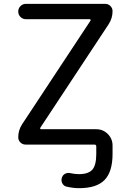

<svg xmlns="http://www.w3.org/2000/svg" viewBox="-20 -775 677 1002"><path d="M190.4 -108.4Q188.5 -106.4 189.9 -103.5Q191.4 -100.6 194.3 -100.6H482.4Q517.6 -100.6 542.5 -75.7Q567.4 -50.8 567.4 -15.6V28.3Q567.4 121.1 525.9 164.1Q484.4 207 392.6 207Q362.3 207 328.1 199.2Q313.5 196.3 305.7 182.6Q297.9 168.9 302.7 153.3Q306.6 138.7 319.8 131.8Q333 125 348.6 128.9Q371.1 133.8 391.6 133.8Q441.4 133.8 461.9 110.4Q482.4 86.9 482.4 28.3V-10.7Q482.4 -20.5 472.7 -20.5H113.3Q97.7 -20.5 86.4 -31.7Q75.2 -43 75.2 -58.6Q75.2 -95.7 95.7 -127L452.1 -667Q454.1 -668.9 452.6 -671.9Q451.2 -674.8 448.2 -674.8H115.2Q98.6 -674.8 86.9 -686.5Q75.2 -698.2 75.2 -714.8Q75.2 -731.4 86.9 -743.2Q98.6 -754.9 115.2 -754.9H529.3Q544.9 -754.9 556.2 -743.7Q567.4 -732.4 567.4 -716.8Q567.4 -679.7 546.9 -648.4Z"/></svg>

Font: Gen Jyuu GothicX Regular
Style: Regular
Weight: 400
Designer: [Source Han Sans]
Ryoko NISHIZUKA  (kana & ideographs); Paul D. Hunt (Latin, Greek & Cyrillic); Wenlong ZHANG  (bopomofo
Version: Version 1.002.20150607